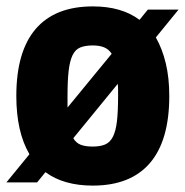

<svg xmlns="http://www.w3.org/2000/svg" viewBox="-20 -570 579 600"><path d="M72 -88Q31 -158 31 -270Q31 -409 91.5 -479.5Q152 -550 270 -550Q360 -550 416 -508L442 -540H538L467 -453Q487 -418 498 -372.5Q509 -327 509 -270Q509 -131 448.5 -60.5Q388 10 270 10Q179 10 122 -32L96 0H0ZM270 -112Q293 -112 308.5 -118.5Q324 -125 333 -143Q342 -161 345.5 -191.5Q349 -222 349 -270Q349 -281 349 -290Q349 -299 348 -308L209 -138Q218 -123 232.5 -117.5Q247 -112 270 -112ZM191 -234 329 -402Q320 -416 305.5 -422Q291 -428 270 -428Q246 -428 230.5 -421.5Q215 -415 206.5 -397Q198 -379 194.5 -348.5Q191 -318 191 -270Z"/></svg>

Font: Encode Sans Compressed
Style: ExtraBold
Weight: 800
Designer: Pablo Impallari, Andres Torresi
Foundry: Pablo Impallari, Andres Torresi
Version: Version 1.000; ttfautohint (v1.00) -l 8 -r 50 -G 200 -x 14 -